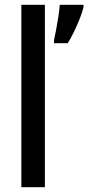

<svg xmlns="http://www.w3.org/2000/svg" viewBox="-20 -780 368 800"><path d="M167 0H69V-760H167ZM328 -750Q323 -729 312 -701.5Q301 -674 288 -647Q275 -620 262 -600H205V-612Q208 -626 213.5 -654.5Q219 -683 223.5 -712.5Q228 -742 229 -760H328Z"/></svg>

Font: Noto Sans Arabic UI Cn Md
Style: Regular
Weight: 500
Width: 3
Designer: Monotype Design Team, Nadine Chahine and Nizar Qandah
Foundry: Monotype Imaging Inc.
Version: Version 2.010; ttfautohint (v1.8.4.7-5d5b)